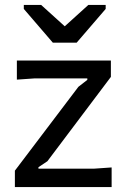

<svg xmlns="http://www.w3.org/2000/svg" viewBox="-20 -754 510 774"><path d="M40 0V-66L296 -404L332 -432V-438H120L48 -433V-510H427V-444L171 -104L135 -80V-74H358L430 -79V0ZM193 -582 76 -718V-734H146L241 -648L336 -734H406V-718L289 -582Z"/></svg>

Font: AR One Sans
Style: Regular
Weight: 400
Designer: Niteesh Yadav
Foundry: Niteesh Yadav
Version: Version 1.001;gftools[0.9.33]